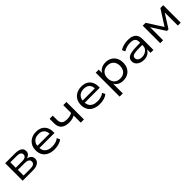

<svg xmlns="http://www.w3.org/2000/svg" viewBox="408 -2061 3803 3803"><g transform="rotate(-45 2309.5 -159.5)"><path d="M96 0V-490H374Q437 -490 479 -475.5Q521 -461 542 -432.5Q563 -404 563 -362Q563 -318 531.5 -288Q500 -258 447 -249L448 -255Q491 -251 520.5 -235Q550 -219 565.5 -193.5Q581 -168 581 -135Q581 -73 529 -36.5Q477 0 384 0ZM181 -60H375Q432 -60 463 -80Q494 -100 494 -140Q494 -179 463 -199Q432 -219 375 -219H181ZM181 -279H364Q418 -279 447 -299Q476 -319 476 -356Q476 -392 447 -411Q418 -430 364 -430H181Z M986 9Q899 9 834.5 -21Q770 -51 736 -108Q702 -165 702 -243Q702 -319 735 -376.5Q768 -434 828 -466.5Q888 -499 968 -499Q1045 -499 1098.5 -469.5Q1152 -440 1181 -385Q1210 -330 1210 -254V-223H768V-283H1153L1133 -266Q1132 -347 1090 -390Q1048 -433 969 -433Q913 -433 872.5 -411.5Q832 -390 810 -350Q788 -310 788 -255V-246Q788 -187 811 -146Q834 -105 879 -84Q924 -63 990 -63Q1041 -63 1087 -76Q1133 -89 1170 -119L1200 -56Q1164 -25 1106 -8Q1048 9 986 9Z M1723 0V-199Q1691 -181 1652.5 -171.5Q1614 -162 1571 -162Q1491 -162 1440 -185Q1389 -208 1364.5 -253.5Q1340 -299 1340 -366V-490H1429V-372Q1429 -324 1445.5 -294Q1462 -264 1496.5 -250.5Q1531 -237 1584 -237Q1624 -237 1658 -245.5Q1692 -254 1723 -272V-490H1812V0Z M2255 9Q2168 9 2103.5 -21Q2039 -51 2005 -108Q1971 -165 1971 -243Q1971 -319 2004 -376.5Q2037 -434 2097 -466.5Q2157 -499 2237 -499Q2314 -499 2367.5 -469.5Q2421 -440 2450 -385Q2479 -330 2479 -254V-223H2037V-283H2422L2402 -266Q2401 -347 2359 -390Q2317 -433 2238 -433Q2182 -433 2141.5 -411.5Q2101 -390 2079 -350Q2057 -310 2057 -255V-246Q2057 -187 2080 -146Q2103 -105 2148 -84Q2193 -63 2259 -63Q2310 -63 2356 -76Q2402 -89 2439 -119L2469 -56Q2433 -25 2375 -8Q2317 9 2255 9Z M2632 180V-490H2717V-379H2711Q2732 -436 2785.5 -467.5Q2839 -499 2912 -499Q2987 -499 3042.5 -467.5Q3098 -436 3128.5 -379Q3159 -322 3159 -245Q3159 -169 3128.5 -112Q3098 -55 3043 -23Q2988 9 2912 9Q2840 9 2787.5 -23Q2735 -55 2714 -108H2721V180ZM2894 -63Q2976 -63 3022.5 -112Q3069 -161 3069 -246Q3069 -330 3022.5 -378.5Q2976 -427 2895 -427Q2813 -427 2766.5 -378.5Q2720 -330 2720 -246Q2720 -161 2766.5 -112Q2813 -63 2894 -63Z M3490 9Q3433 9 3388.5 -11Q3344 -31 3319 -65Q3294 -99 3294 -142Q3294 -194 3323.5 -225.5Q3353 -257 3420 -271.5Q3487 -286 3598 -286H3688V-227H3601Q3538 -227 3496 -222.5Q3454 -218 3429 -209Q3404 -200 3393.5 -184.5Q3383 -169 3383 -146Q3383 -105 3416 -81.5Q3449 -58 3504 -58Q3551 -58 3589.5 -77.5Q3628 -97 3650.5 -130Q3673 -163 3673 -204V-317Q3673 -375 3639 -401.5Q3605 -428 3536 -428Q3486 -428 3438.5 -415Q3391 -402 3345 -374L3316 -439Q3346 -458 3383 -471.5Q3420 -485 3460.5 -492Q3501 -499 3541 -499Q3611 -499 3659.5 -478.5Q3708 -458 3733.5 -416Q3759 -374 3759 -308V0H3678V-112H3684Q3670 -77 3643.5 -49.5Q3617 -22 3578.5 -6.5Q3540 9 3490 9Z M3949 0V-490H4029L4237 -166L4443 -490H4523V0H4442V-388H4455L4259 -78H4214L4016 -388H4030V0Z"/></g></svg>

Font: Nunito Sans 10pt SemiExpanded
Style: Regular
Weight: 400
Width: 6
Designer: Vernon Adams
Foundry: Vernon Adams
Version: Version 3.101;gftools[0.9.27]